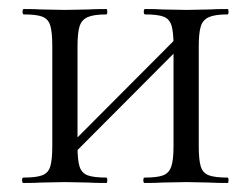

<svg xmlns="http://www.w3.org/2000/svg" viewBox="-20 -406 556 426"><path d="M113 -62 384 -334 398 -320 127 -48ZM33 -374Q30 -374 30 -380Q30 -386 33 -386Q58 -386 72 -385L125 -384L176 -385Q191 -386 216 -386Q218 -386 218 -380Q218 -374 216 -374Q188 -374 174.5 -368Q161 -362 156.5 -347.5Q152 -333 152 -303V-81Q152 -51 156.5 -36.5Q161 -22 174.5 -17Q188 -12 216 -12Q218 -12 218 -6Q218 0 216 0Q190 0 175 -1L125 -2L72 -1Q58 0 32 0Q29 0 29 -6Q29 -12 32 -12Q60 -12 73.5 -17Q87 -22 91.5 -36.5Q96 -51 96 -81V-305Q96 -335 91.5 -349.5Q87 -364 74 -369Q61 -374 33 -374ZM302 -374Q299 -374 299 -380Q299 -386 302 -386Q327 -386 341 -385L394 -384L445 -385Q460 -386 485 -386Q487 -386 487 -380Q487 -374 485 -374Q457 -374 443.5 -368Q430 -362 425.5 -347.5Q421 -333 421 -303V-81Q421 -51 425.5 -36.5Q430 -22 443.5 -17Q457 -12 485 -12Q487 -12 487 -6Q487 0 485 0Q459 0 444 -1L394 -2L340 -1Q326 0 301 0Q298 0 298 -6Q298 -12 301 -12Q329 -12 342 -17Q355 -22 360 -36.5Q365 -51 365 -81V-305Q365 -335 360.5 -349.5Q356 -364 343 -369Q330 -374 302 -374Z"/></svg>

Font: Cormorant
Style: Regular
Weight: 400
Designer: Christian Thalmann (Catharsis Fonts)
Foundry: Catharsis Fonts
Version: Version 4.000